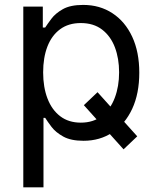

<svg xmlns="http://www.w3.org/2000/svg" viewBox="-20 -573 649 797"><path d="M384.9 -190.3 549.7 -7.1 492.9 46.9 328.1 -136.4ZM76.7 204.5V-545.5H157.7V-458.8H167.6Q176.8 -473 193.4 -495.2Q209.9 -517.4 240.9 -535Q272 -552.6 325.3 -552.6Q394.2 -552.6 446.7 -518.1Q499.3 -483.7 528.8 -420.5Q558.2 -357.2 558.2 -271.3Q558.2 -184.7 528.8 -121.3Q499.3 -57.9 447.1 -23.3Q394.9 11.4 326.7 11.4Q274.1 11.4 242.5 -6.2Q210.9 -23.8 193.9 -46.3Q176.8 -68.9 167.6 -83.8H160.5V204.5ZM315.3 -63.9Q367.9 -63.9 403.2 -91.8Q438.6 -119.7 456.5 -167.1Q474.4 -214.5 474.4 -272.7Q474.4 -330.3 456.9 -376.6Q439.3 -422.9 403.9 -450.1Q368.6 -477.3 315.3 -477.3Q264.2 -477.3 229.4 -451.5Q194.6 -425.8 176.8 -379.8Q159.1 -333.8 159.1 -272.7Q159.1 -210.9 177.2 -163.9Q195.3 -116.8 230.1 -90.4Q264.9 -63.9 315.3 -63.9Z"/></svg>

Font: DeltaSans
Style: Regular
Weight: 400
Designer: Rasmus Andersson
Foundry: rsms
Version: Version 3.012